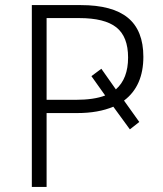

<svg xmlns="http://www.w3.org/2000/svg" viewBox="-20 -734 640 754"><path d="M467 -339 527 -255 490 -226 425 -315Q366 -290 283 -290H163V0H105V-714H297Q422 -714 482.5 -664Q543 -614 543 -511Q543 -396 467 -339ZM393 -359 339 -435 378 -464 435 -383Q483 -425 483 -508Q483 -590 437 -626.5Q391 -663 291 -663H163V-342H277Q349 -342 393 -359Z"/></svg>

Font: Noto Sans Mono UI Light
Style: Regular
Weight: 300
Monospace: yes
Designer: Monotype Design team
Foundry: Monotype Imaging Inc.
Version: Version 1.000